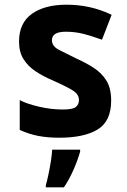

<svg xmlns="http://www.w3.org/2000/svg" viewBox="-20 -576 540 817"><path d="M232 10Q183 10 143.5 2.5Q104 -5 64 -23V-150Q94 -134 146 -122Q198 -110 247 -110Q290 -110 303 -121Q316 -132 316 -150Q316 -174 291.5 -190Q267 -206 202 -235Q164 -251 131.5 -272.5Q99 -294 80 -324.5Q61 -355 61 -399Q61 -478 115.5 -517Q170 -556 263 -556Q366 -556 455 -513L414 -407Q370 -423 334.5 -432Q299 -441 260 -441Q201 -441 201 -405Q201 -379 231.5 -363.5Q262 -348 305 -327Q345 -309 378.5 -287.5Q412 -266 432.5 -233.5Q453 -201 453 -148Q453 -60 395.5 -25Q338 10 232 10ZM175 212Q180 195 186 167Q192 139 196.5 110Q201 81 202 61H321V69Q311 105 292.5 147Q274 189 252 221H175Z"/></svg>

Font: Noto Sans Mono ExtraCondensed
Style: Bold
Weight: 700
Width: 2
Designer: Monotype Design Team
Foundry: Monotype Imaging Inc.
Version: Version 2.014